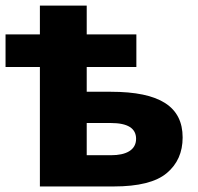

<svg xmlns="http://www.w3.org/2000/svg" viewBox="-20 -673 713 693"><path d="M124 -652.8V-548.8H0V-431.2H124V0H390.1C480 0 543.9 -16.1 582 -48.3C620.1 -80.1 639.2 -123 639.2 -176.8C639.2 -287.6 557.6 -341.8 379.9 -341.8H293V-431.2H472.2V-548.8H293V-652.8ZM379.9 -229C440.9 -229 471.2 -210 471.2 -171.9C471.2 -130.9 434.1 -112.8 381.8 -112.8H293V-229Z"/></svg>

Font: Noto Reveo Sans
Style: Regular
Weight: 800
Designer: Monotype Design Team
Foundry: Monotype Imaging Inc.
Version: Version 2.007